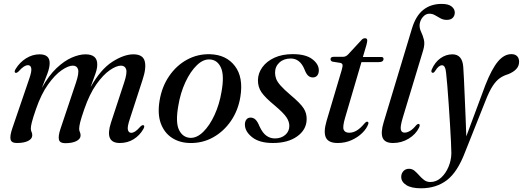

<svg xmlns="http://www.w3.org/2000/svg" viewBox="-20 -742 2748 1009"><path d="M298 -65.5 379.5 -308.5Q396 -358 390.2 -377.5Q384.5 -397 362.5 -397Q339 -397 304 -373Q269 -349 232.8 -298.5Q196.5 -248 169 -168.5Q153 -122 147.5 -100.2Q142 -78.5 142 -66.5Q142 -56 145.8 -48.8Q149.5 -41.5 149.5 -31Q149.5 -12.5 127.8 -1.5Q106 9.5 68.5 9.5Q40 9.5 35.5 -9Q31 -27.5 45 -68.5L133.5 -327.5Q147.5 -367.5 144.2 -383.5Q141 -399.5 127 -399.5Q117.5 -399.5 106 -392.5Q94.5 -385.5 77 -366Q67 -357 61 -359.5Q53 -363 61.5 -378.5Q83.5 -414.5 117 -435.5Q150.5 -456.5 188 -456.5Q241 -456.5 241 -410.5Q241 -387 229 -354.8Q217 -322.5 200 -280Q236 -345 277 -383.8Q318 -422.5 357.5 -439.5Q397 -456.5 429 -456.5Q492.5 -456.5 491 -401.5Q491 -381.5 481.2 -353.8Q471.5 -326 456 -284Q509 -378 570.2 -417.2Q631.5 -456.5 681 -456.5Q731 -456.5 740.5 -420.5Q750 -384.5 729 -322L662.5 -117.5Q648 -74.5 652.2 -59.2Q656.5 -44 669.5 -44Q679 -44 690.2 -51Q701.5 -58 718 -77Q728.5 -86.5 734 -84Q742.5 -80.5 733.5 -64Q714 -30 682 -10.2Q650 9.5 609.5 9.5Q528.5 9.5 563 -97L632.5 -308.5Q649 -358 643 -377.5Q637 -397 615.5 -397Q591.5 -397 556.8 -373Q522 -349 486.2 -298.5Q450.5 -248 423 -168.5Q407 -122.5 401.5 -100Q396 -77.5 396 -65.5Q396 -55 399.8 -47.8Q403.5 -40.5 403.5 -30Q403.5 -12 381.8 -0.8Q360 10.5 322.5 10.5Q294.5 10.5 289.8 -8Q285 -26.5 298 -65.5Z M1084.5 -457Q1169 -454.5 1214.5 -395Q1260 -335.5 1243 -232Q1231.5 -162 1194 -107Q1156.5 -52 1100.5 -20.5Q1044.5 11 978 9.5Q923.5 8.5 883.5 -17.8Q843.5 -44 825.2 -93.2Q807 -142.5 818.5 -212.5Q830.5 -286 868.8 -342Q907 -398 963 -428.5Q1019 -459 1084.5 -457ZM979.5 -17.5Q1014.5 -16 1048.2 -49.2Q1082 -82.5 1107.5 -138Q1133 -193.5 1144 -259Q1159.5 -344.5 1141.5 -385.5Q1123.5 -426.5 1084.5 -429.5Q1049 -432.5 1014.8 -399.5Q980.5 -366.5 954.2 -310Q928 -253.5 917 -186Q901.5 -98.5 920.8 -59.2Q940 -20 979.5 -17.5Z M1424.5 -14.5Q1457.5 -14.5 1479 -33Q1500.5 -51.5 1500.5 -80.5Q1500.5 -103 1485.2 -125.8Q1470 -148.5 1424.5 -187Q1374 -228.5 1354.5 -256.5Q1335 -284.5 1335.5 -321.5Q1336.5 -358 1359 -389Q1381.5 -420 1422.2 -438.8Q1463 -457.5 1518.5 -457.5Q1585.5 -457.5 1620.2 -431.8Q1655 -406 1655.5 -373Q1655.5 -355 1647 -345Q1638.5 -335 1624 -335Q1609.5 -335 1599 -344.8Q1588.5 -354.5 1579 -380Q1555.5 -434.5 1508 -434.5Q1471.5 -434.5 1448.5 -413.5Q1425.5 -392.5 1425.5 -360Q1425.5 -343 1431.5 -327.2Q1437.5 -311.5 1455 -291.8Q1472.5 -272 1506.5 -243Q1557.5 -200.5 1575.2 -173.5Q1593 -146.5 1591.5 -112.5Q1589.5 -59 1541 -24.8Q1492.5 9.5 1414 9.5Q1343.5 9.5 1305.2 -20.8Q1267 -51 1267 -87.5Q1267 -103.5 1274.8 -113.8Q1282.5 -124 1296.5 -124Q1312 -124 1323 -113.2Q1334 -102.5 1344 -77.5Q1360 -43 1380 -28.8Q1400 -14.5 1424.5 -14.5Z M1768.5 -411.5 1727.5 -418Q1717 -421.5 1717 -431Q1717 -443.5 1734.5 -443.5H1783Q1797.5 -443.5 1809 -455.5L1879.5 -531.5Q1887 -541 1898.5 -541Q1910 -541 1910 -529Q1910 -521.5 1905.5 -505L1887 -442.5H1983.5Q1995.5 -442.5 1995.5 -432.5Q1995.5 -415.5 1969.5 -415.5H1879.5L1793.5 -123Q1779.5 -75.5 1786.2 -60Q1793 -44.5 1815 -44.5Q1835.5 -44.5 1855 -56.2Q1874.5 -68 1896.5 -94.5Q1904 -103 1909.5 -102.5Q1918.5 -102 1915.5 -90.5Q1907.5 -67 1884.5 -44Q1861.5 -21 1828 -5.8Q1794.5 9.5 1754.5 9.5Q1706 9.5 1692.5 -19.2Q1679 -48 1696.5 -107.5L1776 -375Q1781.5 -394 1780 -401.5Q1778.5 -409 1768.5 -411.5Z M2301 -721.5Q2336.5 -721.5 2353.2 -708Q2370 -694.5 2370 -676.5Q2370 -659 2359.2 -648.2Q2348.5 -637.5 2327.5 -637.5Q2310 -637.5 2295.2 -645.5Q2280.5 -653.5 2266.5 -661.8Q2252.5 -670 2236.5 -670Q2216.5 -670 2201.5 -651.8Q2186.5 -633.5 2185 -610.5Q2184.5 -592 2193.2 -574Q2202 -556 2207.8 -533Q2213.5 -510 2203.5 -476.5L2096.5 -123Q2082.5 -76 2086.5 -60.5Q2090.5 -45 2106 -45Q2119.5 -45 2134.8 -54Q2150 -63 2167 -83.5Q2175 -92 2181 -90.5Q2190 -87.5 2182 -71Q2165 -36 2127.5 -13.2Q2090 9.5 2045.5 9.5Q2002.5 9.5 1991 -17.5Q1979.5 -44.5 1996.5 -100.5L2145.5 -594Q2165.5 -659.5 2204.8 -690.5Q2244 -721.5 2301 -721.5Z M2531 -295.5Q2564.5 -380.5 2597 -419Q2629.5 -457.5 2667.5 -457.5Q2687 -457.5 2697.5 -446.8Q2708 -436 2708 -417.5Q2708 -395 2693 -379Q2678 -363 2650.5 -352Q2626.5 -345 2607 -331.5Q2587.5 -318 2569.2 -290.2Q2551 -262.5 2531.5 -212.5L2424 57.5Q2384.5 162 2328.5 204.8Q2272.5 247.5 2192.5 247.5Q2141.5 247.5 2115 230.5Q2088.5 213.5 2088.5 187.5Q2088.5 170 2099.8 157.5Q2111 145 2129.5 145Q2146 145 2158.5 155.5Q2171 166 2183 179.8Q2195 193.5 2208.8 204Q2222.5 214.5 2241.5 214.5Q2273 214.5 2297.8 192Q2322.5 169.5 2337 134.8Q2351.5 100 2352 63.5Q2352 44.5 2350 3.2Q2348 -38 2344.8 -89.8Q2341.5 -141.5 2338 -194.5Q2334.5 -247.5 2330.8 -291Q2327 -334.5 2324.5 -357.5Q2321 -399 2303 -399Q2294.5 -399 2285.8 -392.2Q2277 -385.5 2266 -368Q2259.5 -358 2252.5 -359.5Q2243.5 -362.5 2249 -377Q2265.5 -415 2294.5 -435.8Q2323.5 -456.5 2357.5 -456.5Q2409.5 -456.5 2414.5 -390.5Q2416 -371 2418 -329.2Q2420 -287.5 2422.2 -234.2Q2424.5 -181 2426.8 -126.2Q2429 -71.5 2430.5 -25.5Z"/></svg>

Font: Fraunces 72pt
Style: Italic
Weight: 400
Italic angle: -16°
Version: Version 1.000;[b76b70a41]